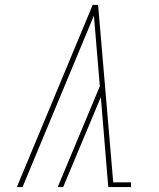

<svg xmlns="http://www.w3.org/2000/svg" viewBox="-20 -755 640 775"><path d="M48 0 354 -735H376L437 -19H509V0H417L387 -363L235 0H213L383 -407L359 -692L71 0Z"/></svg>

Font: Iosevka Slab ThExObl
Style: Regular
Weight: 100
Width: 7
Italic angle: -9°
Monospace: yes
Designer: Belleve Invis
Foundry: Belleve Invis
Version: Version 11.1.1; ttfautohint (v1.8.3)